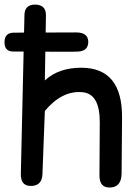

<svg xmlns="http://www.w3.org/2000/svg" viewBox="-21 -807 619 855"><path d="M36.6 -577.6Q318.8 -575.7 320.3 -577.1Q372.1 -577.1 372.1 -620.6Q371.6 -662.6 317.9 -662.6L41 -661.6Q-1 -661.6 -1 -618.7Q-1 -578.1 36.6 -577.6ZM133.8 -786.6Q88.9 -785.6 87.9 -740.7L71.8 -32.2Q70.8 20 114.3 21Q166 22 168 -31.2L178.7 -313Q254.9 -404.3 345.2 -396.5Q424.3 -390.1 423.3 -260.3L421.9 -26.4Q421.4 32.2 473.6 27.8Q520 23.9 520.5 -35.2L522.5 -282.7Q524.4 -504.9 341.3 -505.4Q239.7 -505.4 178.7 -448.7L183.6 -737.8Q184.6 -786.6 133.8 -786.6Z"/></svg>

Font: Comic Relief
Style: Regular
Weight: 400
Designer: Jeff Davis
Foundry: Loudifier
Version: Version 1.200; ttfautohint (v1.8.4.7-5d5b)